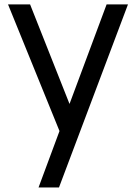

<svg xmlns="http://www.w3.org/2000/svg" viewBox="-20 -582 600 852"><path d="M453.1 -562.5 288.5 -120.8 113.5 -562.5H15.6L243.8 -1V0L151 250H241.7L547.9 -562.5Z"/></svg>

Font: Manrope3 Medium
Style: Regular
Weight: 500
Width: 4
Designer: Mikhail Sharanda
Foundry: Mikhail Sharanda
Version: Version 3.000;PS 003.000;hotconv 1.0.88;makeotf.lib2.5.64775